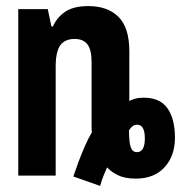

<svg xmlns="http://www.w3.org/2000/svg" viewBox="-20 -577 603 631"><path d="M221 3Q228 -18 238 -45Q248 -72 259.5 -98Q271 -124 282 -142Q281 -150 281 -159Q281 -168 281 -175V-373Q281 -413 267.5 -431Q254 -449 225 -449Q193 -449 178 -428Q163 -407 163 -358V0H40V-547H137L149 -490H154Q167 -520 194.5 -538.5Q222 -557 270 -557Q334 -557 369.5 -521.5Q405 -486 405 -409V-245Q411 -249 423.5 -252.5Q436 -256 452 -256Q506 -256 530.5 -221Q555 -186 555 -124Q555 -65 521 -27.5Q487 10 426 10Q390 10 367 -1.5Q344 -13 332 -27Q327 -16 320.5 0Q314 16 309 34ZM430 -77Q456 -77 456 -122Q456 -167 431 -167Q422 -167 416 -162.5Q410 -158 404 -149Q404 -110 409.5 -93.5Q415 -77 430 -77Z"/></svg>

Font: Noto Sans Mono SemiCondensed
Style: Bold
Weight: 700
Width: 4
Designer: Monotype Design Team
Foundry: Monotype Imaging Inc.
Version: Version 2.014